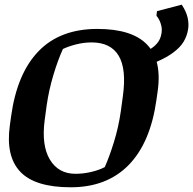

<svg xmlns="http://www.w3.org/2000/svg" viewBox="-20 -796 832 827"><path d="M762.7 -775.9Q782.2 -746.6 788.1 -720.2Q793.9 -693.8 790.5 -671.9Q786.1 -641.6 771 -616.5Q755.9 -591.3 725.1 -568.8Q697.3 -548.3 654.8 -529.8Q669.4 -476.6 659.2 -403.8L653.8 -365.7Q627.9 -180.7 533.9 -85Q439.9 10.7 284.7 10.7Q130.9 10.7 67.4 -56.2Q3.9 -123 22.5 -256.3L27.8 -294.9Q53.2 -479.5 146 -575.4Q238.8 -671.4 399.4 -671.4Q549.3 -671.4 613.8 -603.5Q622.1 -594.7 628.9 -585.4Q635.7 -589.8 641.1 -594.2Q657.2 -607.4 665.3 -621.8Q673.3 -636.2 675.8 -654.3Q678.2 -670.4 675 -684.1Q671.9 -697.8 666.7 -708.5Q661.6 -719.2 653.8 -728.5L656.2 -748ZM509.3 -382.3Q525.4 -499 491 -556.2Q456.5 -613.3 374.5 -613.3Q341.8 -613.3 308.6 -605Q275.4 -596.7 251 -585Q229 -536.6 210 -473.1Q190.9 -409.7 181.2 -343.3L172.4 -278.3Q158.2 -168.9 195.1 -108.2Q231.9 -47.4 305.2 -47.4Q338.4 -47.4 372.1 -55.2Q405.8 -63 431.2 -76.2Q450.2 -118.2 470.5 -183.3Q490.7 -248.5 500.5 -317.4Z"/></svg>

Font: Noticia Text
Style: Bold Italic
Weight: 700
Italic angle: -8°
Designer: JM Sole
Foundry: JM Sole
Version: Version 1.003